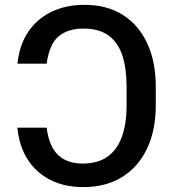

<svg xmlns="http://www.w3.org/2000/svg" viewBox="-20 -757 710 787"><path d="M51.1 -233.7H171.2Q181.1 -157 217.9 -121.8Q254.6 -86.6 319.6 -86.6Q380.3 -86.6 420.1 -114.5Q459.9 -142.4 479.4 -195.8Q498.9 -249.3 498.9 -324.9V-400.9Q498.9 -476.6 481.4 -529.8Q463.8 -583.1 424.9 -611.5Q386 -639.9 321.4 -639.9Q259.2 -639.9 220.9 -608.5Q182.5 -577.1 171.2 -496.1H51.5Q59.3 -572.4 95.7 -626.4Q132.1 -680.4 191.4 -708.8Q250.7 -737.2 326.3 -737.2Q418.7 -737.2 483.8 -695.7Q549 -654.1 583.8 -578.7Q618.6 -503.2 618.6 -400.9V-326.3Q618.6 -223.4 582.7 -147.9Q546.9 -72.4 480.3 -31.2Q413.7 9.9 321 9.9Q244.3 9.9 186.3 -19.5Q128.2 -49 93.4 -103.3Q58.6 -157.7 51.1 -233.7Z"/></svg>

Font: InterMG Medium
Style: Regular
Weight: 500
Designer: Rasmus Andersson
Foundry: rsms
Version: Version 3.019;December 26, 2023;FontCreator 15.0.0.2955 64-b